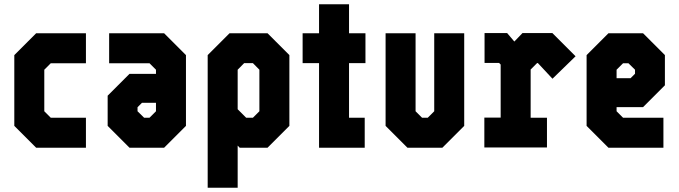

<svg xmlns="http://www.w3.org/2000/svg" viewBox="-20 -697 3205 906"><path d="M150.5 0 47.5 -103V-437L150.5 -540H385.5V-398.5H219.5L189 -368V-172L219.5 -141.5H385.5V0Z M591 0 488 -103V-245.5L591 -348.5H716V-368L685.5 -398.5H495V-540H754.5L857.5 -437V-103L754.5 0ZM660 -141.5H685.5L716 -172V-212H650L629 -191V-172Z M960 189V-437L1063 -540H1242.5L1345.5 -437V-103L1242.5 0H1111L1101.5 -10V189ZM1141.5 -141.5H1173.5L1204 -172V-368L1173.5 -399H1132L1101.5 -368V-181.5Z M1485.5 0V-399H1408V-540H1485.5V-677H1627V-540H1704.5V-399H1627V-141.5H1701V0Z M1902.5 0 1799.5 -103V-540H1941V-172L1971.5 -141.5H1998.5L2029 -172V-540H2170.5V-103L2067.5 0Z M2265.5 -1V-142H2342.5V-392.5L2335 -400H2266.5V-541H2373L2407 -501L2445.5 -541H2586.5L2696 -431.5L2587 -325.5L2518 -399.5H2514.5L2484 -369V-141.5H2561V-1Z M3014.5 -540 3117.5 -437V-294.5L3014.5 -191.5H2889.5V-172L2920 -141.5H3110.5V0H2851L2748 -103V-437L2851 -540ZM2945.5 -398.5H2920L2889.5 -368V-328H2955.5L2976.5 -349V-368Z"/></svg>

Font: Tourney Condensed Black
Style: Regular
Weight: 900
Width: 3
Designer: Tyler Finck
Foundry: Etcetera Type Co
Version: Version 1.010; ttfautohint (v1.8.3)